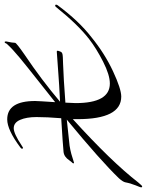

<svg xmlns="http://www.w3.org/2000/svg" viewBox="31 -588 631 825"><g transform="rotate(-90 346.5 -175.5)"><path d="M439 -240Q534 -247 537 -247Q541 -247 541 -244Q541 -240 537 -231Q536 -228 533 -225.5Q530 -223 523.5 -222Q517 -221 513 -221Q509 -221 499 -220.5Q489 -220 485 -220Q424 -218 318 -210Q316 -180 316 -166Q316 -19 400 -19Q437 -19 494 -48Q551 -77 591 -108Q653 -156 727 -248Q731 -254 735 -254Q739 -254 739 -250Q739 -248 737 -244Q669 -152 599 -98Q529 -41 453 -5.5Q377 30 344 30Q247 30 247 -158V-178Q65 -13 -25 103Q-39 120 -42 120Q-46 120 -46 116Q-46 113 -43.5 107Q-41 101 -37.5 92Q-34 83 -33 79Q-29 69 -27 59.5Q-25 50 -24 46Q-23 42 -19 35.5Q-15 29 -7 20Q68 -58 245 -204Q207 -200 133 -192Q114 -189 97.5 -184.5Q81 -180 71.5 -176.5Q62 -173 60 -173Q57 -173 57 -176Q57 -177 58 -178.5Q59 -180 62.5 -183.5Q66 -187 70 -193Q85 -216 107 -218Q136 -221 251 -228Q256 -290 256 -334Q256 -377 244 -404.5Q232 -432 208 -432Q185 -432 134 -398Q125 -392 124 -392Q120 -392 120 -396Q120 -400 126 -404Q201 -460 246 -460Q325 -460 325 -340Q325 -329 320 -254Q351 -279 412 -327Q473 -375 510.5 -406Q548 -437 569 -460Q570 -461 571.5 -463Q573 -465 573.5 -467Q574 -469 575.5 -470Q577 -471 578 -471Q581 -471 581 -465Q581 -464 579.5 -457Q578 -450 576.5 -441Q575 -432 575 -426Q574 -420 525 -386Q415 -312 322 -233Q404 -237 439 -240Z"/></g></svg>

Font: Miama Nueva
Style: Medium
Weight: 400
Italic angle: -28°
Version: Version 1.0